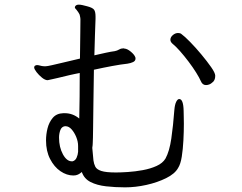

<svg xmlns="http://www.w3.org/2000/svg" viewBox="-20 -779 1040 826"><path d="M382 -89Q384 -74 390 -62Q396 -50 416 -43.5Q436 -37 479 -37Q499 -37 530 -39Q561 -41 594 -47Q627 -53 653.5 -65Q680 -77 692 -97Q709 -128 717 -183Q725 -238 730 -305Q732 -329 738 -341Q744 -353 751 -353Q769 -353 770 -302Q770 -291 770.5 -277Q771 -263 771 -247Q771 -213 769 -175Q767 -137 762 -105Q757 -73 746 -56Q732 -31 694.5 -12.5Q657 6 610 16.5Q563 27 518 27Q475 27 436 22.5Q397 18 369.5 4Q342 -10 332 -39Q324 -32 315.5 -28Q307 -24 296 -24Q267 -24 240 -42.5Q213 -61 195.5 -95Q178 -129 178 -175Q178 -201 184.5 -227Q191 -253 207 -272Q223 -291 252 -292H259Q293 -292 321 -269Q322 -312 322.5 -363.5Q323 -415 323 -465Q323 -465 303 -461Q292 -458 280 -456L230 -444Q218 -441 208 -439Q187 -434 185 -434Q174 -434 160.5 -445Q147 -456 137 -469Q127 -482 127 -489Q127 -493 130 -496Q135 -499 139 -499Q144 -499 149.5 -497.5Q155 -496 160 -495Q165 -494 169 -494Q173 -494 177 -494Q183 -494 203 -498.5Q223 -503 248 -509Q273 -515 294.5 -520Q316 -525 324 -527Q325 -594 325.5 -642.5Q326 -691 326 -696Q326 -701 324 -710Q323 -717 320 -721L317 -726Q313 -732 309 -737Q302 -743 302 -748Q302 -749 302.5 -749.5Q303 -750 303 -751Q307 -759 319 -759Q326 -759 335 -757Q344 -755 355 -752Q378 -746 384.5 -737.5Q391 -729 391 -708V-698Q390 -668 388.5 -627.5Q387 -587 386 -541Q412 -547 435 -552Q458 -557 474 -559Q484 -561 492.5 -566Q501 -571 511 -571Q512 -571 512 -571L515 -570Q516 -570 516 -570Q528 -569 543 -556.5Q558 -544 562 -533Q563 -531 563 -527Q563 -517 552.5 -512Q542 -507 528 -505Q500 -502 462.5 -495Q425 -488 384 -479Q383 -410 382 -343Q381 -276 380.5 -227.5Q380 -179 379 -164Q379 -160 378.5 -154.5Q378 -149 377 -143ZM892 -423Q888 -419 881 -416Q874 -413 866 -413Q851 -413 844 -430Q838 -444 824 -466.5Q810 -489 791.5 -513.5Q773 -538 754.5 -559Q736 -580 722 -591Q713 -599 713 -608Q713 -619 723.5 -628Q734 -637 746 -637Q755 -637 760 -633Q774 -623 798 -598.5Q822 -574 846.5 -544.5Q871 -515 888.5 -490Q906 -465 906 -453Q906 -432 892 -423ZM292 -85Q304 -88 309.5 -100.5Q315 -113 316 -126V-151Q316 -170 308 -189.5Q300 -209 288 -222.5Q276 -236 262 -236H259Q245 -234 239.5 -219Q234 -204 234 -187Q234 -146 250.5 -115.5Q267 -85 289 -85Z"/></svg>

Font: Klee One SemiBold
Style: Regular
Weight: 600
Designer: Fontworks Inc.
Foundry: Fontworks Inc.
Version: Version 1.00;January 12, 2022;FontCreator 13.0.0.2683 64-bit